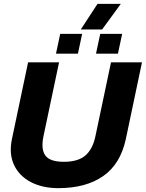

<svg xmlns="http://www.w3.org/2000/svg" viewBox="-20 -968 758 998"><path d="M400 -815 487 -948H608L511 -815ZM271 -689 293 -792H407L385 -689ZM479 -689 501 -792H615L593 -689ZM283 10Q201 10 140.5 -21.5Q80 -53 53 -110.5Q26 -168 42 -245L126 -644H287L206 -260Q192 -193 215.5 -160Q239 -127 312 -127Q386 -127 424 -160Q462 -193 476 -260L557 -644H718L634 -245Q606 -115 516 -52.5Q426 10 283 10Z"/></svg>

Font: Kanit SemiBold
Style: Italic
Weight: 600
Italic angle: -12°
Designer: Katatrad Team
Foundry: CadsonDemak
Version: Version 2.000; ttfautohint (v1.8.3)